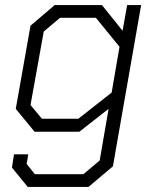

<svg xmlns="http://www.w3.org/2000/svg" viewBox="-20 -518 612 755"><path d="M535 -498 424 136 328 217H89L27 141L35 89H91L85 127L117 167H308L372 113L407 -90L292 0H116L42 -90L100 -417L195 -498H381L462 -397L480 -498ZM450 -334 357 -448H216L152 -394L100 -105L145 -51H288L419 -154Z"/></svg>

Font: Chakra Petch Light
Style: Italic
Weight: 300
Italic angle: -10°
Designer: Katatrad Aksorn Co.,Ltd.
Foundry: Cadson Demak Co.,Ltd.
Version: Version 1.000; ttfautohint (v1.6)